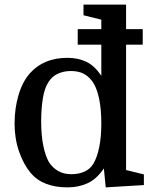

<svg xmlns="http://www.w3.org/2000/svg" viewBox="-20 -800 665 830"><path d="M316 -607V-674H597V-607ZM43 -266Q43 -332 60.5 -390.5Q78 -449 111 -485Q140 -517 180 -533.5Q220 -550 272 -550Q317 -550 353 -533Q389 -516 418 -472V-715L341 -734V-780H525V-65L602 -46V0L437 10L429 -72Q398 -26 359 -8Q320 10 271 10Q219 10 179 -5.5Q139 -21 112 -53Q81 -91 62 -146Q43 -201 43 -266ZM418 -266Q418 -326 409 -370.5Q400 -415 384 -441Q368 -466 345 -479.5Q322 -493 286 -493Q256 -493 230.5 -481.5Q205 -470 190 -446Q173 -421 165.5 -376Q158 -331 158 -275Q158 -215 167 -171Q176 -127 191 -100Q207 -75 231 -61Q255 -47 289 -47Q320 -47 345 -58Q370 -69 384 -93Q400 -120 409 -164Q418 -208 418 -266Z"/></svg>

Font: Domine Medium
Style: Regular
Weight: 500
Designer: Pablo Impallari, Rodrigo Fuenzalida, Brenda Gallo
Foundry: Pablo Impallari, Rodrigo Fuenzalida, Brenda Gallo
Version: Version 2.000